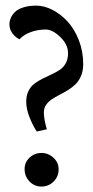

<svg xmlns="http://www.w3.org/2000/svg" viewBox="-20 -649 333 686"><path d="M13.7 -562.5Q13.7 -573.2 18.1 -584Q22.5 -594.7 32.5 -605.2Q42.5 -615.7 62.5 -622.3Q82.5 -628.9 109.9 -628.9Q138.2 -628.9 168 -613.5Q197.8 -598.1 222.2 -571.3Q246.6 -544.4 262 -504.6Q277.3 -464.8 277.3 -419.9Q277.3 -396 269.5 -377.7Q261.7 -359.4 249.5 -347.7Q237.3 -335.9 222.2 -326.7Q207 -317.4 192.1 -309.8Q177.2 -302.2 165 -294.2Q152.8 -286.1 144.8 -274.4Q136.7 -262.7 136.7 -248Q136.7 -222.2 147.5 -187L111.3 -179.2Q98.1 -198.7 85.9 -229Q73.7 -259.3 73.7 -285.6Q73.7 -307.6 81.8 -324Q89.8 -340.3 103.3 -350.3Q116.7 -360.4 132.6 -368.2Q148.4 -376 164.3 -383.3Q180.2 -390.6 193.6 -399.4Q207 -408.2 215.1 -423.3Q223.1 -438.5 223.1 -458.5Q223.1 -490.2 195.3 -516.8Q167.5 -543.5 143.6 -543.5Q115.2 -543.5 90.1 -534.4Q64.9 -525.4 49.8 -508.8Q36.1 -514.6 24.9 -529.3Q13.7 -543.9 13.7 -562.5ZM189.5 -43.9Q189.5 -18.1 171.4 -0.2Q153.3 17.6 128.2 17.6Q103 17.6 85.4 -0.7Q67.9 -19 67.9 -44.9Q67.9 -69.3 85.7 -85.9Q103.5 -102.5 127.9 -102.5Q152.8 -102.5 171.1 -85.4Q189.5 -68.4 189.5 -43.9Z"/></svg>

Font: Neuton
Style: Regular
Weight: 400
Designer: Brian M Zick
Version: Version 1.3